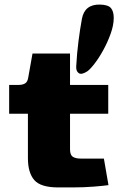

<svg xmlns="http://www.w3.org/2000/svg" viewBox="-20 -819 517 839"><path d="M234 0Q158 0 130 -32Q102 -64 102 -128V-322H20V-448H62Q79 -448 89.5 -454.5Q100 -461 103 -478L122 -585H286V-448H453V-322H286V-167Q286 -142 298 -134Q310 -126 334 -126H434L454 -10Q433 -7 390 -3.5Q347 0 296 0ZM361 -507Q336 -491 324 -499.5Q312 -508 313 -528Q316 -585 323 -639.5Q330 -694 338 -737Q350 -801 418 -799Q453 -798 465 -783.5Q477 -769 477 -741Q477 -709 463.5 -671.5Q450 -634 431 -599.5Q412 -565 392.5 -540Q373 -515 361 -507Z"/></svg>

Font: Goldman
Style: Bold
Weight: 700
Designer: Jaikishan Patel
Version: Version 1.000; ttfautohint (v1.8.3)